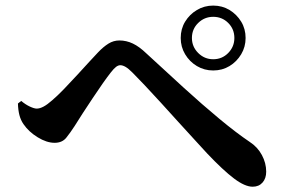

<svg xmlns="http://www.w3.org/2000/svg" viewBox="-20 -729 1040 701"><path d="M639.8 -590.3Q639.8 -623.5 655.9 -649.9Q672 -676.4 698.9 -692.5Q725.9 -708.6 758.4 -708.6Q791.5 -708.6 818 -692.5Q844.5 -676.4 860.6 -649.9Q876.7 -623.5 876.7 -590.3Q876.7 -557.8 860.6 -530.9Q844.5 -503.9 818 -487.8Q791.5 -471.7 758.4 -471.7Q725.9 -471.7 698.9 -487.8Q672 -503.9 655.9 -530.9Q639.8 -557.8 639.8 -590.3ZM680.7 -590.3Q680.7 -558.5 703.6 -535.6Q726.5 -512.7 758.4 -512.7Q790.9 -512.7 813.3 -535.6Q835.7 -558.5 835.7 -590.3Q835.7 -622.8 813.3 -645.2Q790.9 -667.6 758.4 -667.6Q726.5 -667.6 703.6 -645.2Q680.7 -622.8 680.7 -590.3ZM45.5 -351.1 57.4 -360.5Q72.8 -347.5 88.8 -340Q104.8 -332.5 114.2 -332.5Q125.2 -332.5 138.8 -339.7Q152.5 -346.9 170.6 -362.9Q189.8 -379.3 213.6 -403.9Q237.4 -428.5 261.7 -455.1Q285.9 -481.7 306.5 -504Q327.2 -526.2 338 -537.8Q357.1 -557.9 375.7 -569.6Q394.4 -581.3 415.8 -581.3Q441.5 -581.3 465.1 -570Q488.7 -558.8 514.5 -533.9Q583.5 -470.1 651.3 -408.3Q719.1 -346.5 781.1 -295.1Q843 -243.7 891.7 -210.9Q920.3 -192.4 936.1 -163Q951.9 -133.7 951.9 -102.2Q951.9 -77.6 938.5 -62.5Q925.1 -47.3 902.5 -47.3Q874.2 -47.3 834.5 -77.2Q794.8 -107 736.1 -169Q718.5 -188.4 690.7 -218.5Q662.9 -248.6 630.8 -284.1Q598.8 -319.6 567 -354.4Q535.2 -389.2 508.1 -418Q480.9 -446.8 463.9 -463.7Q449.2 -478.5 438.6 -484.7Q428 -490.9 419.2 -490.9Q411.9 -490.9 403.9 -485Q395.9 -479 384.6 -464.5Q372.6 -449.3 354.9 -424.2Q337.2 -399 318.2 -370.3Q299.1 -341.6 281.7 -314.9Q264.4 -288.2 253 -269.7Q237 -244.8 222 -226.2Q207 -207.6 179.5 -207.6Q150.4 -207.6 117.7 -227.7Q85 -247.7 65.9 -275.6Q55.7 -290.2 50.9 -308.7Q46.1 -327.2 45.5 -351.1Z"/></svg>

Font: Source Han Serif JP VF
Style: Regular
Weight: 250
Designer: Ryoko NISHIZUKA 西塚涼子 (kana & ideographs); Frank Grießhammer (Latin, Greek & Cyrillic); Wenlong ZHANG 张文龙 (bopomofo); San
Foundry: Adobe
Version: Version 2.001;hotconv 1.1.0;makeotfexe 2.6.0